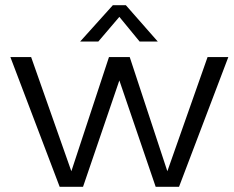

<svg xmlns="http://www.w3.org/2000/svg" viewBox="-20 -720 900 740"><path d="M780 -500 625 -60 480 -500H400L255 -60L100 -500H20L210 0H300L440 -410L580 0H670L860 -500ZM465 -700H415L289 -560H359L440 -655L518 -560H588Z"/></svg>

Font: Gully Light
Style: Regular
Weight: 300
Designer: jaikishan Patel
Foundry: MagicType
Version: Version 1.000;Glyphs 3.2 (3242)